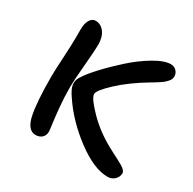

<svg xmlns="http://www.w3.org/2000/svg" viewBox="-121 -588 773 768"><g transform="rotate(30 265.5 -204.5)"><path d="M464.8 54.2Q401.9 54.2 319.1 -7.6Q236.3 -69.3 184.1 -147Q160.2 -180.2 160.2 -203.1Q160.2 -221.7 172.9 -237.8Q185.1 -258.3 219 -294.9Q252.9 -331.5 295.2 -369.6Q337.4 -407.7 383.5 -435.3Q429.7 -462.9 460 -462.9Q475.1 -462.9 485.6 -452.4Q496.1 -441.9 496.1 -426.8Q496.1 -420.4 493.7 -414.3Q491.2 -408.2 485.1 -401.6Q479 -395 474.4 -390.9Q469.7 -386.7 458.5 -379.4Q447.3 -372.1 442.4 -369.1Q437.5 -366.2 423.8 -357.9Q351.6 -314.9 302.2 -269Q252.9 -223.1 252.9 -206.1Q252.9 -187 301.3 -137.5Q349.6 -87.9 416 -51.8Q426.3 -45.9 441.7 -38.1Q457 -30.3 467.5 -24.9Q478 -19.5 488.5 -13.2Q499 -6.8 504.4 -0.5Q509.8 5.9 509.8 12.2Q509.8 29.3 496.6 41.7Q483.4 54.2 464.8 54.2ZM131.8 53.2Q95.2 53.2 82.5 -3.7Q69.8 -60.5 69.8 -182.1Q69.8 -206.5 73.5 -270.5Q77.1 -334.5 77.1 -368.2V-401.9Q77.1 -430.7 86.9 -446.8Q96.7 -462.9 112.8 -462.9Q136.7 -462.9 152.8 -441.7Q168.9 -420.4 168.9 -384.8Q168.9 -360.4 162.4 -286.1Q155.8 -211.9 155.8 -182.1Q155.8 -136.2 159.9 -91.8Q164.1 -47.4 168 -19Q171.9 9.3 171.9 15.1Q171.9 32.7 160.6 43Q149.4 53.2 131.8 53.2Z"/></g></svg>

Font: Shantell Sans Bouncy
Style: Regular
Weight: 400
Designer: Stephen Nixon, Anya Danilova, Shantell Martin
Foundry: Arrow Type
Version: Version 1.006;[9816181b4]